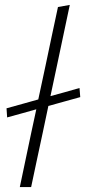

<svg xmlns="http://www.w3.org/2000/svg" viewBox="-20 -760 346 780"><path d="M60.5 0Q72 -56 83.2 -108Q94.5 -160 107 -221L127.5 -316Q99.5 -308 70.8 -300Q42 -292 9 -283L6.5 -320Q42.5 -330 74.2 -338.8Q106 -347.5 135.5 -356L165 -493.5Q178 -556.5 190.8 -616Q203.5 -675.5 215.5 -731.5L263.5 -740Q250.5 -678.5 237.8 -618.5Q225 -558.5 211.5 -494L185 -369.5Q212.5 -377 241.5 -385Q270.5 -393 303 -402.5L306 -365.5Q269.5 -355.5 236.5 -346.2Q203.5 -337 176.5 -329.5L153.5 -220.5Q140 -158.5 129.2 -107.2Q118.5 -56 106.5 0Z"/></svg>

Font: Commissioner ExtraLight
Style: Italic
Weight: 200
Italic angle: -12°
Designer: Kostas Bartsokas
Foundry: Kostas Bartsokas
Version: Version 1.000; ttfautohint (v1.8.3)